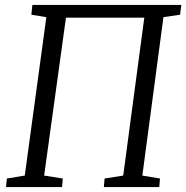

<svg xmlns="http://www.w3.org/2000/svg" viewBox="-20 -763 760 783"><path d="M4.5 0 8 -35 81 -47 169 -693 108 -703 112 -743H719.5L714.5 -703L646.5 -693L560.5 -47L632.5 -35L629.5 0H403.5L406.5 -35L482.5 -47L568.5 -691H249L160 -47L236 -35L233 0Z"/></svg>

Font: Merriweather Light
Style: Italic
Weight: 300
Italic angle: -7.8°
Designer: Eben Sorkin
Foundry: Eben Sorkin
Version: Version 2.101